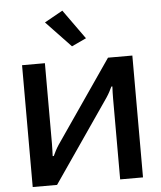

<svg xmlns="http://www.w3.org/2000/svg" viewBox="-64 -1061 934 1116"><g transform="rotate(-5 403.0 -503.0)"><path d="M724.6 0V-710.9H582.5L252.4 -231Q241.7 -214.8 233.2 -198.2Q224.6 -181.6 218.8 -168.9H212.4Q212.9 -184.6 213.6 -204.6Q214.4 -224.6 214.4 -240.7V-710.9H81.1V0H223.1L553.2 -480Q564.9 -497.6 572.5 -512Q580.1 -526.4 587.4 -542H593.3Q592.3 -525.9 591.8 -506.3Q591.3 -486.8 591.3 -470.7V0ZM379.9 -794.9 464.8 -834.5 341.8 -1006.3 235.4 -946.8Z"/></g></svg>

Font: Roboto Flex
Style: wght 600 wdth 140 opsz 13.0 GRAD 0.00 slnt 0.00 XTRA 468 XOPQ 96 YOPQ 79 YTLC 514 YTUC 712 YTAS 750 YTDE -203.00 YTFI 738
Weight: 600
Width: 8
Designer: Berlow after Robertson
Foundry: Google
Version: Version 3.100